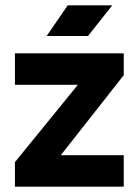

<svg xmlns="http://www.w3.org/2000/svg" viewBox="-20 -700 520 720"><path d="M444 -500H36V-382H272L36 -92V0H444V-118H208L444 -418ZM155 -565H310L401 -680H234Z"/></svg>

Font: Fervojo
Style: Bold
Weight: 700
Designer: kohakuno
Version: ver.1.0